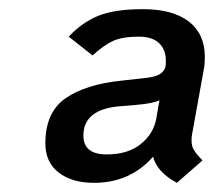

<svg xmlns="http://www.w3.org/2000/svg" viewBox="-20 -724 467 419"><path d="M399 -430Q398 -425 398 -417Q398 -405 403.5 -396Q409 -387 422 -374L366 -325Q323 -348 314 -382Q264 -325 185 -325Q137 -325 108 -347.5Q79 -370 79 -411Q79 -479 123 -509.5Q167 -540 245 -548L290 -553Q314 -555 325.5 -560.5Q337 -566 341 -577Q342 -582 342 -591Q342 -616 327 -630Q312 -644 283 -644Q248 -644 227.5 -635Q207 -626 182 -603L130 -644Q159 -675 194.5 -689.5Q230 -704 292 -704Q357 -704 392 -677Q427 -650 427 -600Q427 -583 425 -574ZM321 -465 328 -505Q313 -498 276 -495L240 -492Q162 -485 162 -428Q162 -387 213 -387Q259 -387 287 -409.5Q315 -432 321 -465Z"/></svg>

Font: KoHo SemiBold
Style: Italic
Weight: 600
Italic angle: -10°
Version: Version 1.000; ttfautohint (v1.6)